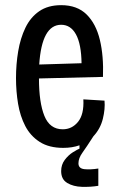

<svg xmlns="http://www.w3.org/2000/svg" viewBox="-20 -561 460 744"><path d="M225 12Q170 12 134 -11Q98 -34 78 -72.5Q58 -111 50 -159Q42 -207 42 -258Q42 -312 50.5 -362.5Q59 -413 78.5 -453.5Q98 -494 132 -517.5Q166 -541 217 -541Q279 -541 315.5 -505Q352 -469 367 -406.5Q382 -344 379 -263L131 -257Q131 -164 152 -112Q173 -60 223 -60Q259 -60 282.5 -89Q306 -118 303 -176L385 -171Q388 -139 378.5 -100.5Q369 -62 342 -33Q315 9 299.5 30.5Q284 52 284 72Q284 92 307 94.5Q330 97 361 92V159Q331 164 297.5 163Q264 162 240.5 148Q217 134 217 102Q217 77 231 58.5Q245 40 262.5 29Q280 18 288 15V2Q260 12 225 12ZM217 -465Q142 -465 132 -311L296 -316Q295 -390 274.5 -427.5Q254 -465 217 -465Z"/></svg>

Font: Bricolage Grotesque 10pt Condensed
Style: Regular
Weight: 400
Width: 3
Designer: Mathieu Triay
Foundry: Atelier Triay
Version: Version 1.000; ttfautohint (v1.8.4.7-5d5b);gftools[0.9.29]